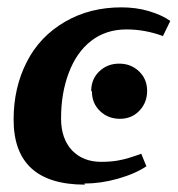

<svg xmlns="http://www.w3.org/2000/svg" viewBox="-20 -489 483 522"><path d="M209 10 211 13Q17 13 17 -164Q17 -251 53 -321Q88 -390 157 -430Q224 -469 310 -469Q350 -469 384 -459Q421 -448 443 -432L423 -391Q374 -409 324 -409Q268 -409 228 -378Q188 -347 167 -291Q146 -236 146 -167Q146 -112 176 -80Q206 -49 255 -49Q282 -49 303 -53Q326 -57 364 -71L378 -37Q349 -17 300 -3Q254 10 209 10ZM230 -240 228 -242Q228 -274 250 -295Q272 -316 304 -316Q336 -316 358 -295Q380 -274 380 -242Q380 -210 359 -188Q338 -166 306 -166Q274 -166 252 -187Q230 -208 230 -240Z"/></svg>

Font: Libra Serif Modern
Style: Bold Italic
Weight: 700
Italic angle: -12°
Designer: Stefan Peev, Context Ltd
Foundry: Stefan Peev, Context Ltd
Version: Version 1.000